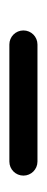

<svg xmlns="http://www.w3.org/2000/svg" viewBox="135 -347 100 410"><g transform="rotate(90 185.0 -142.0)"><path d="M75 -112C75 -112 75 -112 75 -112C158.3 -112 241.7 -112 325 -112C341.6 -112 355 -125.4 355 -142C355 -158.6 341.6 -172 325 -172C325 -172 325 -172 325 -172C241.7 -172 158.3 -172 75 -172C58.4 -172 45 -158.6 45 -142C45 -125.4 58.4 -112 75 -112Z"/></g></svg>

Font: FRB American Cursive
Style: Bold Italic
Weight: 700
Italic angle: -25°
Version: Version 2.0;Modular Font Editor K font №1